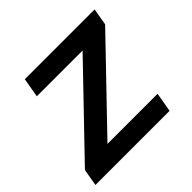

<svg xmlns="http://www.w3.org/2000/svg" viewBox="-136 -671 813 813"><g transform="rotate(-45 271.0 -264.0)"><path d="M3 0 16 -76 367 -441H93L108 -528H526L513 -452L162 -87H462L447 0Z"/></g></svg>

Font: Hubot Sans Medium
Style: Italic
Weight: 500
Italic angle: -10°
Designer: Deni Anggara
Foundry: GitHub
Version: Version 1.001; ttfautohint (v1.8.4.7-5d5b);gftools[0.9.31]